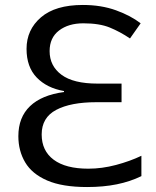

<svg xmlns="http://www.w3.org/2000/svg" viewBox="-20 -744 628 774"><path d="M314 -724Q388 -724 447.5 -702.5Q507 -681 547 -650L504 -589Q464 -616 422.5 -633Q381 -650 316 -650Q256 -650 218 -621Q180 -592 180 -538Q180 -478 228 -442.5Q276 -407 373 -407H470V-332H368Q265 -332 206.5 -301Q148 -270 148 -202Q148 -136 196.5 -100Q245 -64 336 -64Q391 -64 447.5 -79Q504 -94 550 -116V-34Q505 -12 451 -1Q397 10 331 10Q231 10 170 -16.5Q109 -43 81.5 -89.5Q54 -136 54 -195Q54 -271 101 -316Q148 -361 238 -373V-377Q169 -389 128 -431.5Q87 -474 87 -547Q87 -624 145 -674Q203 -724 314 -724Z"/></svg>

Font: Go Noto Current
Style: Regular
Weight: 400
Designer: Monotype Design Team
Foundry: Monotype Imaging Inc.
Version: Version 2.007; ttfautohint (v1.8) -l 8 -r 50 -G 200 -x 14 -D